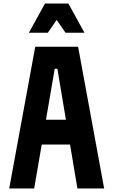

<svg xmlns="http://www.w3.org/2000/svg" viewBox="-20 -1064 640 1084"><path d="M32 0 179 -800H421L568 0H417L304 -676H289L173 0ZM140 -248V-388H459V-248ZM143 -879 234 -1044H366L457 -879H350L263 -1005H337L250 -879Z"/></svg>

Font: Martian Mono Condensed SemiBold
Style: Regular
Weight: 600
Width: 3
Designer: Roman Shamin
Foundry: Evil Martians
Version: Version 1.000